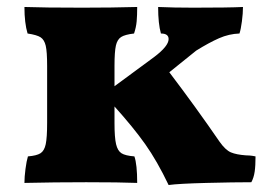

<svg xmlns="http://www.w3.org/2000/svg" viewBox="-20 -522 782 550"><path d="M684 -77Q689 -77 695.5 -76.5Q702 -76 712 -74Q712 -47 709.5 -30Q707 -13 700 0Q651 0 571.5 2Q492 4 463 8Q430 -61 396 -109Q362 -157 308 -217V-170Q308 -128 312.5 -109Q317 -90 328 -83Q339 -76 365 -74Q373 -51 373 2Q323 0 227 0Q136 0 50 2Q50 -15 53 -38Q56 -61 60 -74Q85 -76 96 -83Q107 -90 111 -109Q115 -128 115 -170V-333Q115 -374 111 -391Q107 -408 96.5 -415Q86 -422 59 -426Q50 -456 50 -502Q106 -500 216 -500Q301 -500 373 -502Q373 -478 371.5 -461Q370 -444 364 -426Q338 -423 327 -416Q316 -409 312 -391.5Q308 -374 308 -333V-275L422 -359Q463 -390 463 -410Q463 -426 441 -426Q433 -454 433 -502Q477 -500 534 -500Q636 -500 676 -502Q676 -484 673 -461Q670 -438 666 -426Q636 -425 607.5 -412.5Q579 -400 542 -377L465 -315Q541 -215 609 -116Q626 -92 641.5 -85.5Q657 -79 684 -77Z"/></svg>

Font: Vollkorn SC Black
Style: Regular
Weight: 900
Designer: Friedrich Althausen
Foundry: Friedrich Althausen
Version: Version 4.015